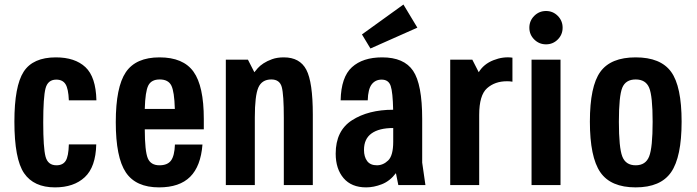

<svg xmlns="http://www.w3.org/2000/svg" viewBox="-20 -801 3015 831"><path d="M167.1 -270.9Q167.1 -380.7 177.1 -418.6Q187.1 -456.4 223.6 -456.4Q251 -456.4 263.5 -436.8Q276 -417.1 278 -366.7H397.3Q395 -468.1 349.7 -510.4Q304.4 -552.7 221.9 -552.7Q122.6 -552.7 82.4 -490.6Q42.3 -428.4 42.3 -274.7Q42.3 -112.6 84.3 -51.3Q126.3 10 218.1 10Q299.6 10 346.9 -34.1Q394.3 -78.1 396.6 -176H278Q276.6 -124.4 264.3 -105Q252 -85.6 224.3 -85.6Q187.1 -85.6 177.1 -123.3Q167.1 -161 167.1 -270.9Z M862.1 -241.1V-286.1Q862.1 -428.6 817.6 -490.6Q773 -552.7 670.6 -552.7Q568.1 -552.7 524.6 -488.5Q481.1 -424.3 481.1 -272.3Q481.1 -119.9 524.6 -54.9Q568.1 10 668.4 10Q757 10 803 -35.8Q849 -81.6 856.3 -175.3H737.1Q735.4 -126.9 720.2 -106.2Q705 -85.6 670.1 -85.6Q632.3 -85.6 619.6 -116.2Q606.9 -146.9 606.6 -241.1ZM736.7 -329.6H606.6Q608.6 -404.7 621.8 -430.9Q635 -457.1 671.3 -457.1Q708.3 -457.1 721.5 -430.9Q734.7 -404.7 736.7 -329.6Z M957.4 0H1082.9V-292.6Q1082.9 -386.6 1098.1 -421.9Q1113.4 -457.1 1154.3 -457.1Q1190.6 -457.1 1199.5 -424.3Q1208.4 -391.4 1208.4 -290.4V0H1333.9V-304.9Q1333.9 -445.7 1305.8 -499.2Q1277.7 -552.7 1208.4 -552.7Q1179.4 -552.7 1157.8 -544.9Q1136.1 -537.1 1120.4 -526.8Q1104.7 -516.4 1095.4 -505.8Q1086 -495.1 1080.9 -488.4L1053.1 -542.7H957.4Z M1454.3 -366.7H1571.6Q1573 -415.4 1588.8 -435.9Q1604.6 -456.4 1631.7 -456.4Q1661.9 -456.4 1671 -428.9Q1680.1 -401.4 1681.6 -326Q1574.3 -326 1503.6 -280.6Q1432.9 -235.3 1432.9 -136Q1432.9 -70 1467 -30Q1501.1 10 1564.7 10Q1597.7 10 1632.6 -3.6Q1667.4 -17.1 1693.6 -51.6L1704 0H1821.3L1807.3 -97.1V-286.3Q1807.3 -436.6 1767.9 -494.6Q1728.6 -552.7 1633.9 -552.7Q1550.1 -552.7 1503.2 -510.1Q1456.3 -467.4 1454.3 -366.7ZM1681.9 -246.9V-187.6Q1681.9 -127.7 1660.1 -106.6Q1638.3 -85.6 1611.4 -85.6Q1582.7 -85.6 1569.1 -103.9Q1555.4 -122.3 1555.4 -152.3Q1555.4 -200.1 1588.1 -223.5Q1620.7 -246.9 1681.9 -246.9ZM1583.3 -591.1 1786.4 -681.3 1726.1 -781.4 1546.6 -652Z M1928.6 0H2054V-303.6Q2054 -389.1 2088.1 -419.2Q2122.1 -449.3 2173.7 -449.3Q2179.6 -449.3 2185.8 -449Q2192 -448.7 2197.9 -447.4V-551.4Q2157.9 -557.1 2115.6 -540.4Q2073.3 -523.7 2052 -488.4L2024.3 -542.7H1928.6Z M2406 0V-542.7H2280.6V0ZM2271.1 -681.1Q2271.1 -651.1 2292.3 -630.1Q2313.4 -609.1 2343.3 -609.1Q2373.1 -609.1 2394.1 -630.1Q2415.1 -651.1 2415.1 -681.1Q2415.1 -711.1 2394.1 -732.3Q2373.1 -753.4 2343.3 -753.4Q2313.4 -753.4 2292.3 -732.3Q2271.1 -711.1 2271.1 -681.1Z M2533.1 -274.4Q2533.1 -121.3 2578.2 -55.6Q2623.3 10 2731.3 10Q2839.2 10 2884.6 -55.6Q2930.1 -121.3 2930.1 -274.4Q2930.1 -427.6 2884.7 -490.1Q2839.2 -552.7 2731.3 -552.7Q2623.4 -552.7 2578.3 -490.1Q2533.1 -427.6 2533.1 -274.4ZM2658.6 -274Q2658.6 -385.6 2673.3 -421.4Q2688 -457.1 2731.3 -457.1Q2774.6 -457.1 2789.6 -421.4Q2804.7 -385.6 2804.7 -274Q2804.7 -162.1 2789.6 -123.9Q2774.6 -85.6 2731.3 -85.6Q2688 -85.6 2673.3 -123.9Q2658.6 -162.1 2658.6 -274Z"/></svg>

Font: Secuela Black
Style: Regular
Weight: 900
Designer: Fernando Haro
Foundry: deFharo
Version: Version 1.704